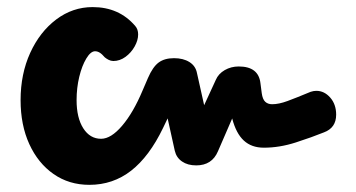

<svg xmlns="http://www.w3.org/2000/svg" viewBox="-20 -578 999 539"><path d="M230.9 -59.1Q173.8 -59.1 130.3 -89.5Q86.8 -119.9 62.3 -173.4Q37.8 -226.9 37.8 -297Q37.8 -370.3 64.8 -429.6Q91.9 -488.8 137.9 -523.4Q184 -558.1 240.1 -558.1Q314.4 -558.1 359.7 -505Q367.8 -495.9 367.8 -481.2Q367.8 -465 358 -447.5Q348.2 -430 332.2 -418.3Q316.2 -406.7 298.2 -406.7Q290.9 -406.9 284.8 -410.1Q278.8 -413.2 274.2 -417Q266.3 -426.3 259.9 -430.2Q253.6 -434.1 246.8 -434.1Q234.6 -434.1 222.3 -413.8Q210 -393.4 202.5 -362.4Q195 -331.3 195 -297Q195 -247.2 213.8 -217.8Q232.6 -188.4 263.8 -188.4Q291.7 -188.4 322.9 -225.1Q354.2 -261.7 380.6 -324.7L395.4 -359.1Q408.9 -390.3 425.4 -402.5Q441.9 -414.7 468.6 -414.7Q494.4 -414.7 511.8 -403.8Q529.2 -392.9 533 -372.7L553.1 -282.7L585.8 -353.7Q593.1 -370.9 610.9 -381.2Q628.7 -391.4 650.2 -391.4Q705.6 -391.4 711.1 -344.8L714.8 -316.4Q717.2 -299.1 724.6 -292.3Q732 -285.4 744 -285.4Q762.8 -285.4 787.1 -294.4Q811.3 -303.3 851.9 -320.2Q860.2 -323 868.1 -323Q890.4 -323 907.1 -304Q923.7 -285 923.7 -256.1Q923.7 -219.1 889.4 -206.4Q855.9 -192.8 810.4 -178.1Q764.9 -163.4 720.7 -163.4Q686.2 -163.4 664.5 -183.4Q642.8 -203.3 631.8 -245.4L591.9 -153.4Q575.2 -113.7 530.8 -113.7Q506.9 -113.7 491.1 -124.6Q475.2 -135.4 470.7 -154.7L450.6 -245.6L437.7 -218.7Q399.1 -138.6 348.1 -98.8Q297.1 -59.1 230.9 -59.1Z"/></svg>

Font: Playpen Sans Thai
Style: Regular
Weight: 400
Designer: Sirin Gunkloy, Laura Meseguer, Veronika Burian, José Scaglione
Foundry: TypeTogether
Version: Version 2.000